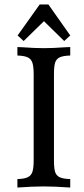

<svg xmlns="http://www.w3.org/2000/svg" viewBox="-20 -838 377 861"><path d="M295 -589Q262 -588 247 -580.5Q232 -573 227 -556.5Q222 -540 222 -505V-119Q222 -84 227 -67.5Q232 -51 247 -43.5Q262 -36 295 -35V3Q225 -2 176 -2Q128 -2 58 3V-35Q90 -36 105 -43.5Q120 -51 125.5 -68Q131 -85 131 -119V-505Q131 -539 125.5 -556Q120 -573 105 -580.5Q90 -588 58 -589V-627L82 -626Q138 -622 176 -622Q216 -622 271 -626L295 -627ZM295 -679 268 -654 177 -743 86 -654 59 -679 158 -818H197Z"/></svg>

Font: Gupter Medium
Style: Regular
Weight: 500
Designer: Octavio Pardo
Version: Version 1.000